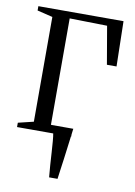

<svg xmlns="http://www.w3.org/2000/svg" viewBox="-79 -554 553 786"><g transform="rotate(10 197.0 -161.0)"><path d="M181 180Q178.5 156 176.8 129.5Q175 103 173.5 77.8Q172 52.5 170.2 31.5Q168.5 10.5 166 -2L136 -33H244Q241.5 -13 238.8 8.2Q236 29.5 233.2 51.8Q230.5 74 227.5 96Q224.5 118 221.5 139.2Q218.5 160.5 216 180ZM16 0V-18L80 -33.5V-469L16 -484.5V-502.5H370L374 -315H334L307 -472.5L151 -475.5V-33.5L241 -18V0Z"/></g></svg>

Font: Merriweather 144pt Light
Style: Regular
Weight: 300
Version: Version 2.100